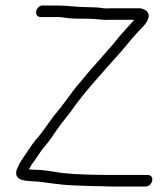

<svg xmlns="http://www.w3.org/2000/svg" viewBox="-20 -686 590 698"><path d="M129 -624H183C192 -624 199 -624 206 -623C230 -618 262 -618 292 -618C303 -618 312 -618 321 -617L346 -615C355 -614 365 -613 375 -614H468C444 -586 417 -559 395 -530C377 -509 361 -491 341 -468C318 -443 295 -416 274 -390C242 -355 210 -303 179 -269C157 -241 134 -203 110 -178C102 -168 95 -158 89 -149C82 -138 64 -113 58 -103C53 -95 40 -73 39 -61C36 -32 65 -29 96 -27C105 -27 115 -26 125 -25C167 -20 199 -14 247 -12C284 -11 314 -9 349 -9C363 -8 375 -8 385 -8H510C534 -8 546 -50 516 -50H391C333 -50 262 -51 206 -57C173 -62 140 -69 102 -69C95 -70 89 -70 85 -70C94 -87 94 -87 107 -104C120 -123 127 -136 142 -153C159 -173 172 -192 188 -216C207 -243 216 -252 237 -280C286 -351 346 -414 401 -477C428 -506 449 -534 476 -564C492 -582 513 -598 519 -619C527 -642 505 -656 485 -656H380C372 -655 364 -655 356 -656C338 -659 320 -660 298 -660C258 -660 226 -666 189 -666H135C111 -666 99 -624 129 -624Z"/></svg>

Font: PolanStronk
Style: Ita
Weight: 500
Version: Version 1.0